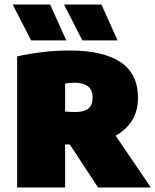

<svg xmlns="http://www.w3.org/2000/svg" viewBox="-20 -826 684 846"><path d="M55.5 0V-577.5Q105.5 -589 165.5 -596.2Q225.5 -603.5 284.5 -603.5Q435 -603.5 511.5 -552Q588 -500.5 588 -395Q588 -327.5 552.5 -281.5Q517 -235.5 454.8 -212Q392.5 -188.5 311.5 -188.5Q300.5 -188.5 289.5 -189Q278.5 -189.5 267 -190V0ZM412 0 235 -269.5H461.5L644.5 0ZM313 -332.5Q350.5 -332.5 369.2 -347.5Q388 -362.5 388 -396Q388 -430 367.5 -445.8Q347 -461.5 308.5 -461.5Q299.5 -461.5 287.8 -460.5Q276 -459.5 267 -457.5V-334.5Q280 -333.5 290.2 -333Q300.5 -332.5 313 -332.5ZM343 -648 262 -806H427L498 -648ZM117 -648 36 -806H201L272 -648Z"/></svg>

Font: Encode Sans SC Black
Style: Regular
Weight: 900
Version: Version 3.002